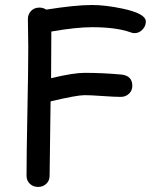

<svg xmlns="http://www.w3.org/2000/svg" viewBox="-20 -736 623 756"><path d="M509.3 -605.5Q501 -605.5 492.2 -609.4Q435.5 -628.9 342.8 -628.9Q312.5 -628.9 272.2 -624.8Q231.9 -620.6 182.1 -611.8L181.2 -428.2Q269 -449.2 313 -449.2Q383.3 -449.2 458.5 -442.4Q501 -437.5 501 -398.4Q501 -379.4 487.8 -366.9Q474.6 -354.5 455.1 -354.5Q431.6 -354.5 384.3 -357.9Q336.9 -361.3 313 -361.3Q282.2 -361.3 179.2 -336.9L175.3 -43.9Q175.3 -24.9 162.4 -12.5Q149.4 0 129.9 0Q110.4 0 97.4 -12.5Q84.5 -24.9 84.5 -43.9Q84.5 -127.4 87.9 -295.7Q91.3 -463.9 91.3 -548.3Q91.3 -566.9 90.6 -604.7Q89.8 -642.6 89.8 -661.1Q89.8 -679.7 102.3 -692.9Q114.7 -706.1 135.3 -706.1Q149.9 -706.1 162.1 -698.2Q218.3 -707 263.4 -711.7Q308.6 -716.3 342.8 -716.3Q395 -716.3 462.4 -702.1Q554.2 -682.6 554.2 -651.4Q554.2 -633.8 542 -620.6Q528.8 -605.5 509.3 -605.5Z"/></svg>

Font: Bharatayuddha
Style: Regular
Weight: 400
Designer: R.S. Wihananto
Foundry: R.S. Wihananto
Version: Version 2.0.1